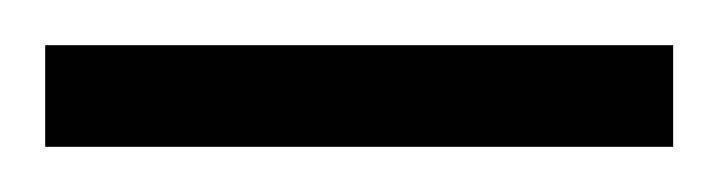

<svg xmlns="http://www.w3.org/2000/svg" viewBox="-20 -703 318 85"><path d="M0 -638V-683H278V-638Z"/></svg>

Font: Saira Thin Light
Style: Regular
Weight: 300
Version: Version 1.101